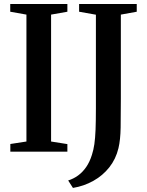

<svg xmlns="http://www.w3.org/2000/svg" viewBox="-20 -763 742 966"><path d="M113 -51V-689.5L31.5 -704V-743H319V-704L237 -689.5V-51L319 -38V0H32V-38.5ZM323 145Q350 136.5 373 119.8Q396 103 413.8 77.2Q431.5 51.5 442.5 16Q450.5 -8.5 454.8 -38Q459 -67.5 460.8 -110.8Q462.5 -154 462.5 -218.5V-689L378 -704V-743H668V-704L588 -689.5V-266.5Q588 -185 587 -122Q586 -59 576 -17.5Q563 37 530 78.8Q497 120.5 449.5 147Q402 173.5 347 182.5Z"/></svg>

Font: Merriweather 72pt SemiBold
Style: Regular
Weight: 600
Version: Version 2.100